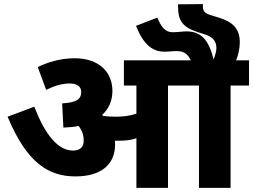

<svg xmlns="http://www.w3.org/2000/svg" viewBox="-20 -916 1234 936"><path d="M541 -211C541 -218 541 -224 540 -230C546 -230 552 -230 559 -230C589 -230 617 -232 645 -242V0H799V-499H950V0H1104V-499H1194V-622H1131C1141 -645 1149 -679 1149 -710C1149 -775 1116 -809 1047 -830L1011 -841C981 -850 969 -859 969 -885C969 -889 969 -893 970 -896L848 -895C848 -891 848 -887 848 -883C848 -812 873 -782 948 -758L980 -748C1010 -738 1035 -721 1035 -682C1035 -667 1030 -649 1021 -626C997 -729 954 -763 889 -763C869 -763 851 -759 822 -759C782 -759 764 -790 747 -830L643 -790C680 -697 724 -664 783 -664C803 -664 821 -667 840 -667C876 -667 895 -654 910 -622H584V-499H645V-362C613 -351 581 -347 542 -347C518 -347 499 -349 483 -351C481 -353 480 -354 478 -356C511 -386 528 -426 528 -473C528 -564 463 -632 344 -632C271 -632 209 -611 164 -589L205 -478C242 -496 280 -509 319 -509C349 -509 376 -499 376 -467C376 -434 355 -416 283 -412L289 -294C316 -295 340 -297 363 -302C380 -281 388 -258 388 -230C388 -199 370 -182 336 -182C261 -182 199 -262 147 -396L17 -347C112 -119 219 -56 348 -56C472 -56 541 -114 541 -211Z"/></svg>

Font: Noto Sans Devanagari UI ExtraBold
Style: Regular
Weight: 800
Designer: Jelle Bosma - Monotype Design Team
Foundry: Monotype Imaging Inc.
Version: Version 2.003